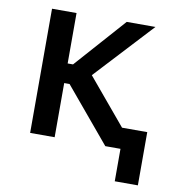

<svg xmlns="http://www.w3.org/2000/svg" viewBox="-77 -601 746 810"><g transform="rotate(10 296.0 -196.5)"><path d="M459 -89H567V139H468V0H404H403L209 -232H186V0H81V-532H186V-316H209L401 -532H524L295 -285Z"/></g></svg>

Font: Manrope Medium
Style: Medium
Weight: 500
Designer: Mikhail Sharanda
Foundry: Mikhail Sharanda
Version: Version 4.000;hotconv 1.0.109;makeotfexe 2.5.65596